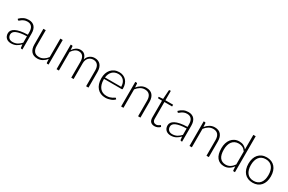

<svg xmlns="http://www.w3.org/2000/svg" viewBox="147 -2043 5052 3365"><g transform="rotate(30 2673.0 -360.0)"><path d="M398.5 0Q383.5 0 380 -14L373 -77.5Q352.5 -57.5 332.2 -41.5Q312 -25.5 290 -14.5Q268 -3.5 242.5 2.2Q217 8 186.5 8Q161 8 137 0.5Q113 -7 94.5 -22.5Q76 -38 64.8 -62.2Q53.5 -86.5 53.5 -120.5Q53.5 -152 71.5 -179Q89.5 -206 127.8 -226Q166 -246 226.2 -258Q286.5 -270 371 -272V-324Q371 -393 341.2 -430.2Q311.5 -467.5 253 -467.5Q217 -467.5 191.8 -457.5Q166.5 -447.5 149 -435.5Q131.5 -423.5 120.5 -413.5Q109.5 -403.5 102 -403.5Q92 -403.5 87 -412.5L78.5 -427Q117.5 -466 160.5 -486Q203.5 -506 258 -506Q298 -506 328 -493.2Q358 -480.5 377.8 -456.8Q397.5 -433 407.5 -399.2Q417.5 -365.5 417.5 -324V0ZM198.5 -26.5Q227.5 -26.5 251.8 -32.8Q276 -39 296.8 -50.2Q317.5 -61.5 335.5 -77Q353.5 -92.5 371 -110.5V-240Q300 -238 248.8 -229.2Q197.5 -220.5 164.2 -205.5Q131 -190.5 115.2 -169.8Q99.5 -149 99.5 -122.5Q99.5 -97.5 107.8 -79.2Q116 -61 129.5 -49.2Q143 -37.5 161 -32Q179 -26.5 198.5 -26.5Z M603 -497.5V-179.5Q603 -109.5 635 -69.8Q667 -30 732.5 -30Q781 -30 823 -54.8Q865 -79.5 898.5 -123.5V-497.5H946.5V0H920Q906 0 905.5 -13L901 -87Q866.5 -44 821.2 -18Q776 8 720.5 8Q679 8 648 -5Q617 -18 596.5 -42.5Q576 -67 565.5 -101.5Q555 -136 555 -179.5V-497.5Z M1108.5 0V-497.5H1134.5Q1147.5 -497.5 1149.5 -485L1154 -413Q1168.5 -433.5 1185 -450.5Q1201.5 -467.5 1220.2 -479.8Q1239 -492 1260.2 -498.8Q1281.5 -505.5 1305 -505.5Q1359.5 -505.5 1392 -473.8Q1424.5 -442 1436 -385.5Q1445 -416.5 1461.2 -439Q1477.5 -461.5 1498.5 -476.2Q1519.5 -491 1544.2 -498.2Q1569 -505.5 1595 -505.5Q1632 -505.5 1661.5 -493.2Q1691 -481 1711.8 -457Q1732.5 -433 1743.5 -398Q1754.5 -363 1754.5 -318V0H1706.5V-318Q1706.5 -391 1675 -429.2Q1643.5 -467.5 1585 -467.5Q1559 -467.5 1535.2 -458Q1511.5 -448.5 1493.2 -429.8Q1475 -411 1464.2 -383Q1453.5 -355 1453.5 -318V0H1406V-318Q1406 -390.5 1377 -429Q1348 -467.5 1292.5 -467.5Q1252 -467.5 1217.5 -443.2Q1183 -419 1156 -376V0Z M2091.5 -505.5Q2133.5 -505.5 2169.2 -491Q2205 -476.5 2231.2 -448.8Q2257.5 -421 2272.2 -380.5Q2287 -340 2287 -287.5Q2287 -276.5 2283.8 -272.5Q2280.5 -268.5 2273.5 -268.5H1914V-259Q1914 -203 1927 -160.5Q1940 -118 1964 -89.2Q1988 -60.5 2022 -46Q2056 -31.5 2098 -31.5Q2135.5 -31.5 2163 -39.8Q2190.5 -48 2209.2 -58.2Q2228 -68.5 2239 -76.8Q2250 -85 2255 -85Q2261.5 -85 2265 -80L2278 -64Q2266 -49 2246.2 -36Q2226.5 -23 2202.2 -13.8Q2178 -4.5 2150.2 1Q2122.5 6.5 2094.5 6.5Q2043.5 6.5 2001.5 -11.2Q1959.5 -29 1929.5 -63Q1899.5 -97 1883.2 -146.2Q1867 -195.5 1867 -259Q1867 -312.5 1882.2 -357.8Q1897.5 -403 1926.2 -435.8Q1955 -468.5 1996.8 -487Q2038.5 -505.5 2091.5 -505.5ZM2092 -470Q2053.5 -470 2023 -458Q1992.5 -446 1970.2 -423.5Q1948 -401 1934.2 -369.5Q1920.5 -338 1916 -299H2244Q2244 -339 2233 -370.8Q2222 -402.5 2202 -424.5Q2182 -446.5 2154 -458.2Q2126 -470 2092 -470Z M2415 0V-497.5H2441Q2454 -497.5 2456 -485L2460.5 -410Q2494.5 -453 2539.8 -479.2Q2585 -505.5 2640.5 -505.5Q2681.5 -505.5 2712.8 -492.5Q2744 -479.5 2764.5 -455Q2785 -430.5 2795.5 -396Q2806 -361.5 2806 -318V0H2758.5V-318Q2758.5 -388 2726.5 -427.8Q2694.5 -467.5 2628.5 -467.5Q2579.5 -467.5 2537.5 -442.2Q2495.5 -417 2462.5 -373V0Z M3092 8Q3041.5 8 3013.2 -20Q2985 -48 2985 -106.5V-446.5H2913.5Q2908 -446.5 2904.5 -449.5Q2901 -452.5 2901 -458V-476.5L2986 -482.5L2998 -660.5Q2998.5 -665 3001.8 -668.5Q3005 -672 3010.5 -672H3033V-482H3189.5V-446.5H3033V-109Q3033 -88.5 3038.2 -73.8Q3043.5 -59 3052.8 -49.5Q3062 -40 3074.5 -35.5Q3087 -31 3101.5 -31Q3119.5 -31 3132.5 -36.2Q3145.5 -41.5 3155 -47.8Q3164.5 -54 3170.5 -59.2Q3176.5 -64.5 3180 -64.5Q3184 -64.5 3188 -59.5L3201 -38.5Q3182 -17.5 3152.8 -4.8Q3123.5 8 3092 8Z M3630 0Q3615 0 3611.5 -14L3604.5 -77.5Q3584 -57.5 3563.8 -41.5Q3543.5 -25.5 3521.5 -14.5Q3499.5 -3.5 3474 2.2Q3448.5 8 3418 8Q3392.5 8 3368.5 0.5Q3344.5 -7 3326 -22.5Q3307.5 -38 3296.2 -62.2Q3285 -86.5 3285 -120.5Q3285 -152 3303 -179Q3321 -206 3359.2 -226Q3397.5 -246 3457.8 -258Q3518 -270 3602.5 -272V-324Q3602.5 -393 3572.8 -430.2Q3543 -467.5 3484.5 -467.5Q3448.5 -467.5 3423.2 -457.5Q3398 -447.5 3380.5 -435.5Q3363 -423.5 3352 -413.5Q3341 -403.5 3333.5 -403.5Q3323.5 -403.5 3318.5 -412.5L3310 -427Q3349 -466 3392 -486Q3435 -506 3489.5 -506Q3529.5 -506 3559.5 -493.2Q3589.5 -480.5 3609.2 -456.8Q3629 -433 3639 -399.2Q3649 -365.5 3649 -324V0ZM3430 -26.5Q3459 -26.5 3483.2 -32.8Q3507.5 -39 3528.2 -50.2Q3549 -61.5 3567 -77Q3585 -92.5 3602.5 -110.5V-240Q3531.5 -238 3480.2 -229.2Q3429 -220.5 3395.8 -205.5Q3362.5 -190.5 3346.8 -169.8Q3331 -149 3331 -122.5Q3331 -97.5 3339.2 -79.2Q3347.5 -61 3361 -49.2Q3374.5 -37.5 3392.5 -32Q3410.5 -26.5 3430 -26.5Z M3799 0V-497.5H3825Q3838 -497.5 3840 -485L3844.5 -410Q3878.5 -453 3923.8 -479.2Q3969 -505.5 4024.5 -505.5Q4065.5 -505.5 4096.8 -492.5Q4128 -479.5 4148.5 -455Q4169 -430.5 4179.5 -396Q4190 -361.5 4190 -318V0H4142.5V-318Q4142.5 -388 4110.5 -427.8Q4078.5 -467.5 4012.5 -467.5Q3963.5 -467.5 3921.5 -442.2Q3879.5 -417 3846.5 -373V0Z M4692.5 0Q4680 0 4678 -13L4673 -91.5Q4640 -46.5 4595.8 -20Q4551.5 6.5 4496.5 6.5Q4405 6.5 4353.8 -57Q4302.5 -120.5 4302.5 -247.5Q4302.5 -302 4316.8 -349.2Q4331 -396.5 4358.8 -431.2Q4386.5 -466 4426.8 -486Q4467 -506 4519.5 -506Q4570 -506 4607 -487.2Q4644 -468.5 4671 -432.5V-727.5H4719V0ZM4510 -32Q4559.5 -32 4599.5 -57.5Q4639.5 -83 4671 -128.5V-391Q4642 -433.5 4607.2 -451Q4572.5 -468.5 4528.5 -468.5Q4484.5 -468.5 4451.5 -452.5Q4418.5 -436.5 4396.2 -407.2Q4374 -378 4362.8 -337.2Q4351.5 -296.5 4351.5 -247.5Q4351.5 -136.5 4392.5 -84.2Q4433.5 -32 4510 -32Z M5075.5 -505.5Q5129 -505.5 5171.2 -487.2Q5213.5 -469 5242.5 -435.5Q5271.5 -402 5286.8 -354.8Q5302 -307.5 5302 -249Q5302 -190.5 5286.8 -143.5Q5271.5 -96.5 5242.5 -63Q5213.5 -29.5 5171.2 -11.5Q5129 6.5 5075.5 6.5Q5022 6.5 4979.8 -11.5Q4937.5 -29.5 4908.2 -63Q4879 -96.5 4863.8 -143.5Q4848.5 -190.5 4848.5 -249Q4848.5 -307.5 4863.8 -354.8Q4879 -402 4908.2 -435.5Q4937.5 -469 4979.8 -487.2Q5022 -505.5 5075.5 -505.5ZM5075.5 -31Q5120 -31 5153.2 -46.2Q5186.5 -61.5 5208.8 -90Q5231 -118.5 5242 -158.8Q5253 -199 5253 -249Q5253 -298.5 5242 -339Q5231 -379.5 5208.8 -408.2Q5186.5 -437 5153.2 -452.5Q5120 -468 5075.5 -468Q5031 -468 4997.8 -452.5Q4964.5 -437 4942.2 -408.2Q4920 -379.5 4908.8 -339Q4897.5 -298.5 4897.5 -249Q4897.5 -199 4908.8 -158.8Q4920 -118.5 4942.2 -90Q4964.5 -61.5 4997.8 -46.2Q5031 -31 5075.5 -31Z"/></g></svg>

Font: Lato Light
Style: Regular
Weight: 300
Designer: Lukasz Dziedzic
Foundry: Lukasz Dziedzic
Version: Version 1.104; Western+Polish opensource